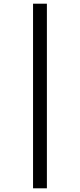

<svg xmlns="http://www.w3.org/2000/svg" viewBox="-20 -783 433 1040"><path d="M159 -763H234V237H159Z"/></svg>

Font: Noto Sans Display Condensed
Style: Regular
Weight: 400
Width: 3
Designer: Monotype Design Team
Foundry: Monotype Imaging Inc.
Version: Version 1.900